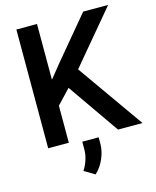

<svg xmlns="http://www.w3.org/2000/svg" viewBox="-134 -802 904 1110"><g transform="rotate(-15 318.5 -247.0)"><path d="M72.3 0ZM276.4 -307.1 195.8 -221.7V0H72.3V-710.9H195.8V-377.4L264.2 -461.9L472.2 -710.9H621.6L357.4 -396L636.7 0H490.2ZM297.9 216.8 235.4 179.2Q271 123 272.5 63V14.2H370.6V52.7Q370.1 98.1 349.9 143.6Q329.6 189 297.9 216.8Z"/></g></svg>

Font: Roboto Medium
Style: Regular
Weight: 500
Designer: Google
Version: Version 2.134; 2016; ttfautohint (v1.6)